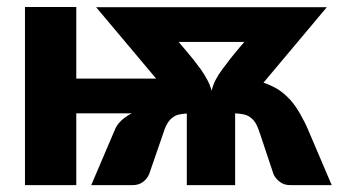

<svg xmlns="http://www.w3.org/2000/svg" viewBox="-20 -539 986 559"><path d="M500 -417 514.6 -399.9Q536.6 -374 543 -365.7Q556.6 -347.7 565.9 -335.4Q576.2 -320.3 583.5 -306.6Q591.3 -292 596.2 -274.9Q600.6 -293 607.9 -306.6Q615.7 -321.8 626 -335.4Q629.4 -340.3 648.9 -365.7Q660.2 -380.4 676.8 -399.9L691.4 -417ZM877.4 -160.2 945.8 0H825.2Q806.6 0 794.4 -9.8Q782.2 -19 776.4 -31.7L737.3 -148.9Q731 -168.5 725.6 -178.2Q718.8 -189.5 710.9 -195.8Q702.6 -202.6 691.4 -205.6Q677.2 -208.5 664.6 -209V0H523.9V-208.5Q512.2 -208 499 -205.1Q488.8 -202.1 480.5 -195.3Q472.2 -188.5 466.3 -177.7Q460 -167 454.6 -148.9L414.1 -31.7Q408.2 -18.6 397 -9.8Q384.3 0 366.2 0H245.6L314 -160.2Q318.8 -173.8 332.5 -187.5Q345.7 -199.7 363.3 -209H202.1V0H52.7V-518.6H202.1V-310.1H434.6L259.8 -518.1H931.6L747.1 -298.3Q770.5 -290.5 791 -277.8Q808.1 -266.6 825.7 -247.6Q839.8 -231.9 853.5 -208Q868.7 -181.6 877.4 -160.2Z"/></svg>

Font: Lato-ExtraBold
Style: Regular
Weight: 500
Designer: Lukasz Dziedzic with Adam Twardoch and Botio Nikoltchev
Foundry: tyPoland Lukasz Dziedzic
Version: ""